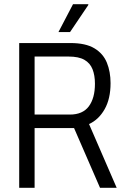

<svg xmlns="http://www.w3.org/2000/svg" viewBox="-20 -890 600 910"><path d="M71 0V-686H314Q386 -686 427.5 -661Q469 -636 486.5 -593Q504 -550 504 -496Q504 -422 476 -372.5Q448 -323 402 -302L533 0H454L331 -283H144V0ZM144 -347H311Q372 -347 401 -386Q430 -425 430 -493Q430 -533 418.5 -562Q407 -591 380 -606.5Q353 -622 305 -622H144ZM257 -738 326 -870H398L399 -867L312 -738Z"/></svg>

Font: Archivo Condensed Light
Style: Regular
Weight: 300
Width: 3
Designer: Hector Gatti
Foundry: Omnibus-Type
Version: Version 2.001